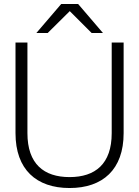

<svg xmlns="http://www.w3.org/2000/svg" viewBox="-20 -934 700 966"><path d="M330 12C497 12 602 -81 602 -264V-720H542V-264C542 -109 459 -43 330 -43C201 -43 118 -109 118 -264V-720H58V-264C58 -81 163 12 330 12ZM163 -768H220L331 -878L441 -768H498L373 -914H288Z"/></svg>

Font: Aspekta 250
Style: Regular
Weight: 250
Designer: Ivo Dolenc
Version: Version 2.000